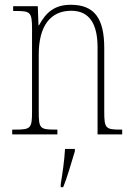

<svg xmlns="http://www.w3.org/2000/svg" viewBox="-20 -562 556 803"><path d="M31 0H220V-20H211C147 -20 142 -25 142 -95V-333C142 -454 191 -517 278 -517C358 -517 388 -456 388 -364V0H491V-20H484C422 -20 416 -25 416 -95V-361C416 -485 375 -542 276 -542C210 -542 173 -512 143 -456H141L138 -536H35V-516H47C107 -516 114 -511 114 -441V-95C114 -25 108 -20 44 -20H31ZM234 208V221H244C261 181 280 113 293 71V61H252C249 111 242 159 234 208Z"/></svg>

Font: Noto Serif Bengali Condensed Thin
Style: Regular
Weight: 100
Width: 3
Designer: Juan Bruce, Universal Thirst, Indian Type Foundry and the Monotype Design Team.
Foundry: Monotype Imaging Inc.
Version: Version 2.003